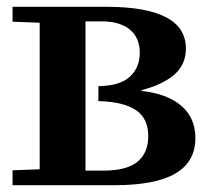

<svg xmlns="http://www.w3.org/2000/svg" viewBox="-20 -546 623 566"><path d="M97 -47V-479L17 -482V-526H293Q528 -526 528 -403Q528 -356 494.5 -326.5Q461 -297 397 -280V-278Q472 -270 514 -234.5Q556 -199 556 -139Q556 -69 497 -34.5Q438 0 317 0H17V-44ZM284 -43Q353 -43 385 -69Q417 -95 417 -145Q417 -197 380.5 -221.5Q344 -246 270 -248V-292Q334 -293 363 -320Q392 -347 392 -390Q392 -435 362.5 -459Q333 -483 280 -483H232V-43Z"/></svg>

Font: Minipax
Style: Bold
Weight: 600
Designer: Raphaël Ronot, Igor Stepanchenko (Cyrillic)
Foundry: steppetype
Version: Version 1.002